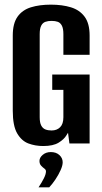

<svg xmlns="http://www.w3.org/2000/svg" viewBox="-20 -618 438 827"><path d="M166 11Q132 11 102.5 0Q73 -11 54 -43.5Q35 -76 35 -141V-465Q35 -517 55.5 -546Q76 -575 113 -586.5Q150 -598 199 -598Q248 -598 285.5 -586.5Q323 -575 344.5 -546Q366 -517 366 -465V-382H253V-471Q253 -495 246.5 -507.5Q240 -520 229 -524Q218 -528 202 -528Q187 -528 175.5 -524Q164 -520 157.5 -507.5Q151 -495 151 -471V-113Q151 -90 157.5 -77.5Q164 -65 175.5 -60.5Q187 -56 202 -56Q225 -56 239 -70Q253 -84 253 -113V-231H205V-297H366V0H279L273 -46Q271 -43 269 -40Q267 -37 266 -35Q256 -18 232.5 -3.5Q209 11 166 11ZM146 189Q160 168 169 150Q178 132 178 120Q178 113 171 108Q164 103 157 95.5Q150 88 150 75Q150 61 164 49Q178 37 199 37Q222 37 236 50Q250 63 250 81Q250 95 241 115Q232 135 219 154.5Q206 174 192 189Z"/></svg>

Font: Alumni Sans
Style: Bold
Weight: 700
Designer: Robert E. Leuschke
Foundry: Robert E. Leuschke
Version: Version 1.018